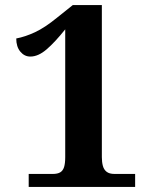

<svg xmlns="http://www.w3.org/2000/svg" viewBox="-20 -738 606 758"><path d="M93.3 0V-51.3H188.4Q207 -51.3 217.7 -57.6Q228.4 -63.9 233 -78.5Q237.5 -93 237.5 -117.6V-622.1Q196.6 -571 163.8 -542.9Q131 -514.7 99.7 -514.7Q76.4 -514.7 60.3 -534.1Q44.1 -553.5 44.1 -586.1Q79.6 -592.8 118.4 -610.9Q157.2 -629 205 -668.1L267.4 -718H382.1V-117.6Q382.1 -98.3 386.1 -83.3Q390.1 -68.2 401 -59.8Q411.9 -51.3 432.2 -51.3H513.5V0Z"/></svg>

Font: Noto Serif Gurmukhi
Style: Regular
Weight: 400
Designer: Vaibhav Singh and the Monotype Design Team
Foundry: Monotype Imaging Inc.
Version: Version 2.003